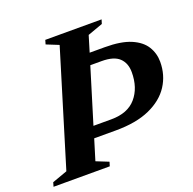

<svg xmlns="http://www.w3.org/2000/svg" viewBox="-148 -792 919 913"><g transform="rotate(-20 312.0 -335.0)"><path d="M229.5 -624 167.5 -649 173.5 -670H458.5L452 -649L375.5 -621.5L351 -540.5H427.5Q510 -540.5 559 -519.5Q608 -498.5 629.8 -463.2Q651.5 -428 651.5 -385.5Q651.5 -318.5 617.2 -265.5Q583 -212.5 514.2 -181.5Q445.5 -150.5 341.5 -150.5H232L200 -46L262.5 -21L256 0H-28.5L-22.5 -21L54 -48.5ZM339.5 -207.5Q423 -207.5 465.2 -256.8Q507.5 -306 507.5 -385Q507.5 -431 480 -457.2Q452.5 -483.5 391 -483.5H333.5L249 -207.5Z"/></g></svg>

Font: Newsreader 16pt
Style: Bold Italic
Weight: 700
Italic angle: -17°
Designer: Hugues Gentile
Foundry: Production Type
Version: Version 1.003; ttfautohint (v1.8.3)